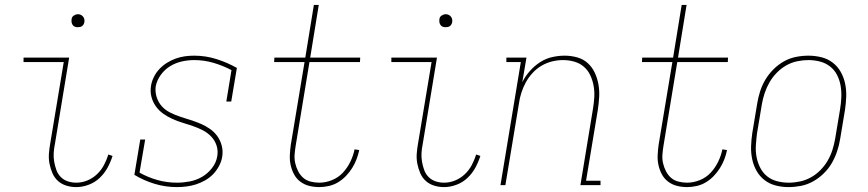

<svg xmlns="http://www.w3.org/2000/svg" viewBox="-20 -755 3540 783"><path d="M291 8Q270 8 250.5 2Q231 -4 216.5 -17Q202 -30 194 -48.5Q186 -67 182 -87Q178 -107 179.5 -128Q181 -149 185 -171L240 -502H76V-520H262L204 -168Q200 -149 199 -131Q198 -113 201 -95.5Q204 -78 210 -61.5Q216 -45 228 -33Q240 -21 256.5 -15.5Q273 -10 291 -10Q314 -10 336 -19Q358 -28 375.5 -44.5Q393 -61 404 -82Q415 -103 422 -125L439 -119Q431 -94 418.5 -71Q406 -48 386.5 -29.5Q367 -11 341.5 -1.5Q316 8 291 8ZM297 -644Q291 -644 285.5 -646Q280 -648 276.5 -653Q273 -658 272 -664Q271 -670 272 -676Q272 -681 274.5 -685Q277 -689 281 -691.5Q285 -694 289 -695.5Q293 -697 298 -697Q304 -697 309.5 -694.5Q315 -692 319 -687Q323 -682 324 -676Q325 -670 324 -664Q323 -659 320.5 -655Q318 -651 314.5 -648.5Q311 -646 306.5 -645Q302 -644 297 -644Z M702 8Q654 8 610 -5.5Q566 -19 528 -42L552 -186H572L549 -51Q583 -32 621.5 -21Q660 -10 702 -10Q727 -10 753.5 -15Q780 -20 803.5 -33.5Q827 -47 844.5 -69.5Q862 -92 866 -118Q870 -141 863 -162Q856 -183 841 -198.5Q826 -214 806.5 -224Q787 -234 766.5 -241Q746 -248 724.5 -254.5Q703 -261 683 -270Q663 -279 645.5 -291.5Q628 -304 615.5 -321.5Q603 -339 597.5 -360.5Q592 -382 596 -406Q599 -424 608 -442Q617 -460 631 -474.5Q645 -489 662 -499.5Q679 -510 697.5 -516.5Q716 -523 734.5 -525.5Q753 -528 772 -528Q819 -528 863 -514Q907 -500 946 -478L923 -341H903L924 -469Q890 -487 851.5 -498.5Q813 -510 772 -510Q747 -510 722 -504.5Q697 -499 674.5 -485.5Q652 -472 636 -450Q620 -428 615 -403Q612 -380 619 -358.5Q626 -337 640 -321.5Q654 -306 674 -296Q694 -286 715 -279Q736 -272 757 -265.5Q778 -259 798 -250.5Q818 -242 836 -229.5Q854 -217 866.5 -199.5Q879 -182 884.5 -160Q890 -138 886 -115Q883 -96 873 -77.5Q863 -59 849 -44.5Q835 -30 816.5 -19.5Q798 -9 779 -3Q760 3 740.5 5.5Q721 8 702 8Z M1282 8Q1261 8 1241 3Q1221 -2 1205 -14Q1189 -26 1179.5 -43.5Q1170 -61 1165.5 -81Q1161 -101 1162 -122.5Q1163 -144 1166 -165L1222 -502H1098L1099 -520H1225L1260 -735H1280L1245 -520H1449L1448 -502H1242L1186 -162Q1183 -144 1181.5 -125.5Q1180 -107 1184 -89.5Q1188 -72 1196 -56.5Q1204 -41 1216.5 -30Q1229 -19 1246.5 -14.5Q1264 -10 1282 -10Q1308 -10 1334 -20.5Q1360 -31 1378.5 -51Q1397 -71 1409 -96Q1421 -121 1426 -146L1445 -143Q1441 -124 1434 -105.5Q1427 -87 1416 -69.5Q1405 -52 1390.5 -37Q1376 -22 1358.5 -11.5Q1341 -1 1321 3.5Q1301 8 1282 8Z M1791 8Q1770 8 1750.5 2Q1731 -4 1716.5 -17Q1702 -30 1694 -48.5Q1686 -67 1682 -87Q1678 -107 1679.5 -128Q1681 -149 1685 -171L1740 -502H1576V-520H1762L1704 -168Q1700 -149 1699 -131Q1698 -113 1701 -95.5Q1704 -78 1710 -61.5Q1716 -45 1728 -33Q1740 -21 1756.5 -15.5Q1773 -10 1791 -10Q1814 -10 1836 -19Q1858 -28 1875.5 -44.5Q1893 -61 1904 -82Q1915 -103 1922 -125L1939 -119Q1931 -94 1918.5 -71Q1906 -48 1886.5 -29.5Q1867 -11 1841.5 -1.5Q1816 8 1791 8ZM1797 -644Q1791 -644 1785.5 -646Q1780 -648 1776.5 -653Q1773 -658 1772 -664Q1771 -670 1772 -676Q1772 -681 1774.5 -685Q1777 -689 1781 -691.5Q1785 -694 1789 -695.5Q1793 -697 1798 -697Q1804 -697 1809.5 -694.5Q1815 -692 1819 -687Q1823 -682 1824 -676Q1825 -670 1824 -664Q1823 -659 1820.5 -655Q1818 -651 1814.5 -648.5Q1811 -646 1806.5 -645Q1802 -644 1797 -644Z M2021 0 2104 -502H2045V-520H2127L2110 -420Q2122 -444 2140.5 -465Q2159 -486 2182 -501Q2205 -516 2231 -522Q2257 -528 2283 -528Q2309 -528 2334 -521Q2359 -514 2377 -497.5Q2395 -481 2405.5 -458.5Q2416 -436 2420.5 -411Q2425 -386 2423.5 -359.5Q2422 -333 2418 -307L2370 -18H2429V0H2347L2398 -310Q2402 -334 2403.5 -357.5Q2405 -381 2401 -404Q2397 -427 2387.5 -447.5Q2378 -468 2361.5 -482.5Q2345 -497 2322.5 -503.5Q2300 -510 2276 -510Q2254 -510 2231.5 -504.5Q2209 -499 2188.5 -487Q2168 -475 2151.5 -457Q2135 -439 2124 -418.5Q2113 -398 2106 -376Q2099 -354 2096 -331L2041 0Z M2782 8Q2761 8 2741 3Q2721 -2 2705 -14Q2689 -26 2679.5 -43.5Q2670 -61 2665.5 -81Q2661 -101 2662 -122.5Q2663 -144 2666 -165L2722 -502H2598L2599 -520H2725L2760 -735H2780L2745 -520H2949L2948 -502H2742L2686 -162Q2683 -144 2681.5 -125.5Q2680 -107 2684 -89.5Q2688 -72 2696 -56.5Q2704 -41 2716.5 -30Q2729 -19 2746.5 -14.5Q2764 -10 2782 -10Q2808 -10 2834 -20.5Q2860 -31 2878.5 -51Q2897 -71 2909 -96Q2921 -121 2926 -146L2945 -143Q2941 -124 2934 -105.5Q2927 -87 2916 -69.5Q2905 -52 2890.5 -37Q2876 -22 2858.5 -11.5Q2841 -1 2821 3.5Q2801 8 2782 8Z M3196 8Q3169 8 3143.5 1.5Q3118 -5 3098 -20.5Q3078 -36 3065.5 -58Q3053 -80 3047.5 -106Q3042 -132 3043 -159Q3044 -186 3048 -213L3068 -333Q3072 -358 3080 -383Q3088 -408 3101.5 -430.5Q3115 -453 3134.5 -472.5Q3154 -492 3177.5 -505Q3201 -518 3226.5 -523Q3252 -528 3277 -528Q3304 -528 3330 -521.5Q3356 -515 3376 -499.5Q3396 -484 3408.5 -462Q3421 -440 3426.5 -414Q3432 -388 3431 -361Q3430 -334 3426 -307L3406 -187Q3402 -162 3393.5 -137Q3385 -112 3372 -89.5Q3359 -67 3339 -47.5Q3319 -28 3295.5 -15Q3272 -2 3246.5 3Q3221 8 3196 8ZM3197 -10Q3219 -10 3242.5 -15Q3266 -20 3287.5 -32Q3309 -44 3326.5 -62Q3344 -80 3356 -101Q3368 -122 3375 -144.5Q3382 -167 3386 -190L3406 -310Q3410 -334 3411 -358.5Q3412 -383 3408 -406Q3404 -429 3393.5 -449.5Q3383 -470 3365 -484Q3347 -498 3324 -504Q3301 -510 3276 -510Q3254 -510 3230.5 -505Q3207 -500 3186 -488Q3165 -476 3147.5 -458Q3130 -440 3118 -419Q3106 -398 3098.5 -375.5Q3091 -353 3087 -330L3067 -210Q3064 -186 3062.5 -161.5Q3061 -137 3065.5 -114Q3070 -91 3080.5 -70.5Q3091 -50 3108.5 -36Q3126 -22 3149 -16Q3172 -10 3197 -10Z"/></svg>

Font: Iosevka Curly Slab Thin
Style: Italic
Weight: 100
Italic angle: -9°
Monospace: yes
Designer: Belleve Invis
Foundry: Belleve Invis
Version: Version 22.1.2; ttfautohint (v1.8.4)